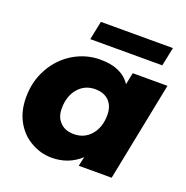

<svg xmlns="http://www.w3.org/2000/svg" viewBox="-132 -856 958 987"><g transform="rotate(20 347.5 -362.5)"><path d="M498 -542H688L580 0H400L411 -51C368 -11 315 9 254 9C214 9 177 -1 142 -21C107 -40 78 -69 57 -106C36 -143 25 -187 25 -238C25 -297 38 -350 65 -398C91 -445 127 -483 172 -510C217 -537 266 -551 319 -551C398 -551 453 -526 485 -477ZM320 -144C358 -144 389 -158 413 -186C437 -214 449 -250 449 -295C449 -327 440 -352 422 -371C403 -390 378 -399 346 -399C308 -399 277 -385 253 -357C229 -329 217 -292 217 -247C217 -215 226 -190 245 -172C263 -153 288 -144 320 -144ZM233 -632 254 -734H648L627 -632Z"/></g></svg>

Font: My Font
Style: Italic
Weight: 500
Designer: Julieta Ulanovsky
Foundry: Julieta Ulanovsky
Version: ""